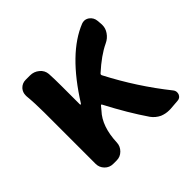

<svg xmlns="http://www.w3.org/2000/svg" viewBox="-141 -720 885 885"><g transform="rotate(-45 301.5 -277.5)"><path d="M571.3 -43.9Q578.1 -35.2 578.1 -25.4Q578.1 -19.5 576.2 -13.7Q569.3 2.9 551.8 3.9L502 7.8Q497.1 7.8 493.2 7.8Q470.7 7.8 449.2 -1Q424.8 -12.7 409.2 -34.2Q351.6 -118.2 293.9 -228.5Q291 -235.4 286.1 -229.5L271.5 -211.9Q221.7 -159.2 217.8 -57.6Q216.8 -34.2 199.7 -17.1Q182.6 0 159.2 0H136.7Q112.3 0 95.7 -17.1Q79.1 -34.2 79.1 -57.6V-392.6Q79.1 -452.1 74.2 -502.9Q74.2 -505.9 74.2 -508.8Q74.2 -528.3 86.9 -543Q102.5 -559.6 125 -559.6H153.3Q178.7 -559.6 198.2 -543.5Q217.8 -527.3 219.7 -502.9Q221.7 -470.7 221.7 -422.9V-301.8Q221.7 -299.8 223.6 -299.8Q225.6 -299.8 227.5 -301.8Q354.5 -503.9 492.2 -558.6Q500 -561.5 507.8 -561.5Q519.5 -561.5 531.2 -553.7Q549.8 -540 551.8 -516.6L553.7 -493.2Q553.7 -490.2 553.7 -487.3Q553.7 -466.8 541 -448.2Q527.3 -427.7 503.9 -417Q452.1 -392.6 390.6 -336.9Q384.8 -332 388.7 -325.2Q466.8 -174.8 571.3 -43.9Z"/></g></svg>

Font: Gen Jyuu Gothic P Bold
Style: Bold
Weight: 700
Designer: [Source Han Sans]
Ryoko NISHIZUKA  (kana & ideographs); Paul D. Hunt (Latin, Greek & Cyrillic); Wenlong ZHANG  (bopomofo
Version: Version 1.002.20150607